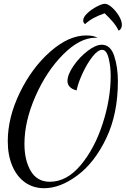

<svg xmlns="http://www.w3.org/2000/svg" viewBox="-20 -906 663 1013"><path d="M21 -161Q21 -286 84.5 -417Q148 -548 245 -633.5Q342 -719 435 -719Q473 -719 495 -707H484Q401 -707 313 -618.5Q225 -530 167 -398Q109 -266 109 -147Q109 -60 142.5 -3.5Q176 53 243 53Q332 53 405.5 -34.5Q479 -122 521.5 -253Q564 -384 564 -505Q564 -556 553 -599.5Q542 -643 519 -643Q496 -643 467.5 -606.5Q439 -570 415.5 -519Q392 -468 384 -429Q360 -435 348 -448Q336 -461 336 -478Q336 -512 367.5 -558Q399 -604 442 -637Q485 -670 517 -670Q563 -670 582.5 -611Q602 -552 602 -477Q602 -306 541 -177.5Q480 -49 389 19Q298 87 213 87Q156 87 112.5 56.5Q69 26 45 -30.5Q21 -87 21 -161ZM532 -836Q498 -824 474 -811Q450 -798 429 -779Q419 -785 419 -798Q419 -816 441 -836.5Q463 -857 491 -871.5Q519 -886 533 -886Q549 -886 570.5 -867Q592 -848 607.5 -822Q623 -796 623 -775Q623 -753 606 -744Q593 -770 576 -790Q559 -810 532 -836Z"/></svg>

Font: Dancing Script
Style: Regular
Weight: 400
Designer: Pablo Impallari
Foundry: Pablo Impallari
Version: Version 2.000